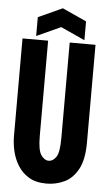

<svg xmlns="http://www.w3.org/2000/svg" viewBox="-57 -855 511 904"><g transform="rotate(5 198.5 -403.5)"><path d="M198 11Q147 11 114 -9Q81 -29 61.5 -61Q42 -93 34 -129Q26 -165 26 -198V-660H147V-209Q147 -142 163 -119.5Q179 -97 198 -97Q219 -97 234 -119Q249 -141 249 -209V-660H371V-198Q371 -117 346 -71.5Q321 -26 281.5 -7.5Q242 11 198 11ZM89 -677V-766L203 -818L317 -766V-677L203 -729Z"/></g></svg>

Font: Bricolage Grotesque 48pt Condensed SemiBold
Style: Regular
Weight: 600
Width: 3
Designer: Mathieu Triay
Foundry: Atelier Triay
Version: Version 1.000; ttfautohint (v1.8.4.7-5d5b);gftools[0.9.32]